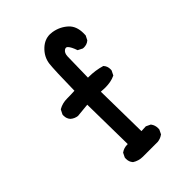

<svg xmlns="http://www.w3.org/2000/svg" viewBox="-218 -831 936 936"><g transform="rotate(-45 250.0 -363.5)"><path d="M353 -37.6Q353 -34.2 352.5 -29.3L341.3 -6.3L339.4 -5.4Q324.2 5.4 305.2 7.8H209Q205.6 7.8 202.1 7.8Q172.9 7.8 148.9 -7.8L148.4 -8.8Q136.2 -22.5 136.2 -43.5Q136.2 -46.9 136.7 -51.8L147.9 -74.7L149.9 -75.7Q167 -87.9 189.5 -87.9Q191.4 -87.9 193.4 -87.9L189.5 -363.3L119.1 -356.4Q98.1 -358.9 82.5 -372.6Q69.8 -386.7 69.8 -407.2Q69.8 -410.2 70.3 -415L82 -438L84 -439.5Q109.4 -454.1 141.6 -454.1Q168 -454.1 193.4 -455.6Q194.8 -539.6 196.3 -571.3Q198.2 -618.7 200.2 -634.8Q205.6 -677.7 239.7 -709Q268.1 -734.9 303.2 -734.9Q311.5 -734.9 320.3 -733.4Q363.8 -726.1 395 -697.3Q423.3 -670.9 423.3 -622.1Q423.3 -615.7 422.9 -607.4L411.6 -585Q402.3 -577.1 393.3 -574.5Q384.3 -571.8 376 -571.8Q372.6 -571.8 368.2 -572.3L344.2 -584.5Q333 -617.2 321.3 -628.9Q316.9 -633.3 312.5 -633.3Q308.1 -633.3 302.7 -629.9Q289.1 -620.6 288.1 -598.1Q287.1 -572.8 285.2 -454.1Q287.6 -454.1 290 -454.1Q335.9 -454.1 378.4 -441.4L379.9 -439.5Q392.1 -425.8 392.1 -405.3Q392.1 -402.3 391.6 -397.5L379.9 -374L377.4 -373Q350.1 -359.9 310.1 -359.9Q296.4 -359.9 281.2 -361.3L285.2 -85.4L316.9 -86.9L340.3 -75.7L341.3 -74.2Q353 -58.6 353 -37.6Z"/></g></svg>

Font: Bakudai
Style: Bold
Weight: 700
Version: Version 1.48